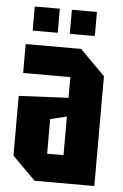

<svg xmlns="http://www.w3.org/2000/svg" viewBox="-52 -756 510 794"><g transform="rotate(5 203.0 -359.0)"><path d="M26 -96V-344L232 -354V-440H36V-560H266L370 -456V0H122ZM164 -260V-116H232V-276ZM60 -618V-718H164V-618ZM214 -618V-718H318V-618Z"/></g></svg>

Font: Tektur Condensed SemiBold
Style: Regular
Weight: 600
Width: 3
Designer: Adam Jagosz
Foundry: Adam Jagosz
Version: Version 1.005;gftools[0.9.30]